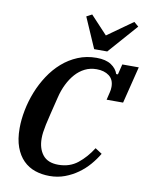

<svg xmlns="http://www.w3.org/2000/svg" viewBox="-102 -1027 872 1113"><g transform="rotate(10 334.0 -470.5)"><path d="M267 12Q221 12 181.5 -1.5Q142 -15 112.5 -44.5Q83 -74 66 -120Q49 -166 49 -231Q49 -282 60 -338Q71 -394 92 -447Q113 -500 144.5 -548Q176 -596 217 -632Q258 -668 308.5 -689Q359 -710 418 -710Q473 -710 504.5 -689Q536 -668 546 -637H556L571 -698H668L614 -481H517L528 -527Q532 -542 532 -559Q532 -602 503.5 -623.5Q475 -645 430 -645Q392 -645 361 -629.5Q330 -614 306 -587Q282 -560 264 -523.5Q246 -487 236 -445Q221 -383 211 -343.5Q201 -304 195.5 -277Q190 -250 187.5 -231.5Q185 -213 185 -195Q185 -135 214.5 -98Q244 -61 306 -61Q373 -61 420 -98.5Q467 -136 503 -193L543 -167Q523 -133 495.5 -101Q468 -69 433 -44Q398 -19 356.5 -3.5Q315 12 267 12ZM317 -936 349 -953 448 -847 597 -953 624 -930 472 -757H395Z"/></g></svg>

Font: IBM Plex Serif SmBld
Style: Italic
Weight: 600
Italic angle: -14°
Designer: Mike Abbink, Paul van der Laan, Pieter van Rosmalen
Foundry: Bold Monday
Version: Version 3.001